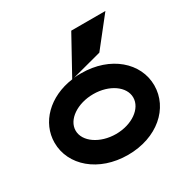

<svg xmlns="http://www.w3.org/2000/svg" viewBox="-156 -812 946 964"><g transform="rotate(-30 317.5 -330.5)"><path d="M317 -341C409 -341 483 -290 483 -226C483 -162 409 -110 317 -110C225 -110 149 -162 149 -226C149 -290 225 -341 317 -341ZM448 -506 579 -672H381L263 -458C123 -439 27 -343 27 -226C27 -95 147 11 317 11C487 11 605 -95 605 -226C605 -357 486 -462 317 -462C303 -462 289 -462 275 -460Z"/></g></svg>

Font: Charger
Style: Hemi
Weight: 900
Designer: Jasper
Foundry: Cannot Into Space Fonts
Version: Version 0.99